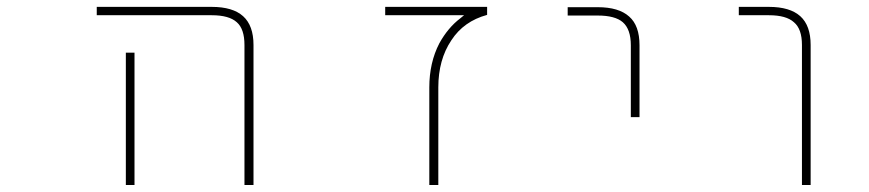

<svg xmlns="http://www.w3.org/2000/svg" viewBox="-20 -564 2540 561"><path d="M694.3 -23.4V-432.6Q694.3 -479.5 671.9 -499Q649.4 -519.5 598.6 -519.5H262.7V-543.9H598.6Q660.2 -543.9 690.4 -516.6Q720.7 -489.3 720.7 -432.6V-23.4ZM347.7 -23.4V-410.2H373V-23.4Z M1234.4 -23.4V-308.6Q1234.4 -380.9 1263.7 -437.5Q1289.1 -483.4 1325.2 -510.7L1335.9 -519.5H1105.5V-543.9H1403.3V-520.5Q1335 -502 1298.8 -446.3Q1260.7 -389.6 1260.7 -308.6V-23.4Z M1823.2 -221.7V-431.6Q1823.2 -478.5 1799.8 -499Q1777.3 -518.6 1726.6 -518.6H1638.7V-543H1726.6Q1788.1 -543 1818.4 -515.6Q1848.6 -489.3 1848.6 -431.6V-221.7Z M2323.2 -23.4V-432.6Q2323.2 -479.5 2299.8 -499Q2277.3 -519.5 2226.6 -519.5H2138.7V-543.9H2226.6Q2288.1 -543.9 2318.4 -516.6Q2348.6 -489.3 2348.6 -432.6V-23.4Z"/></svg>

Font: Mgen+ 1m thin
Style: Regular
Weight: 100
Designer: [Source Han Sans]
Ryoko NISHIZUKA  (kana & ideographs); Paul D. Hunt (Latin, Greek & Cyrillic); Wenlong ZHANG  (bopomofo
Version: Version 1.059.20150602